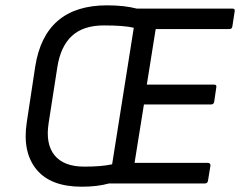

<svg xmlns="http://www.w3.org/2000/svg" viewBox="-20 -687 899 719"><path d="M286.1 12.2Q169.4 12.2 116.5 -52.5Q63.5 -117.2 80.1 -228L111.8 -437Q147.5 -667 380.9 -667Q445.8 -667 492.2 -654.8H851.1Q860.4 -654.8 858.9 -645L850.1 -587.9Q848.6 -578.1 838.9 -578.1H563L529.8 -370.1H782.2Q792 -370.1 790 -359.9L782.2 -306.2Q780.3 -295.9 771 -295.9H519L483.9 -77.1H758.8Q763.2 -77.1 765.9 -74.2Q768.6 -71.3 768.1 -66.9L758.8 -9.8Q757.3 0 747.1 0H388.2Q344.7 12.2 286.1 12.2ZM295.9 -63Q361.3 -63 399.9 -71.8L481 -583Q444.8 -591.8 369.1 -591.8Q292 -591.8 249.5 -552.7Q207 -513.7 194.8 -436L162.1 -226.1Q149.9 -147.9 184.3 -105.5Q218.8 -63 295.9 -63Z"/></svg>

Font: Sofia Sans
Style: Italic
Weight: 400
Italic angle: -9°
Designer: Botio Nikoltchev, Ani Petrova
Foundry: lettersoup
Version: Version 4.100